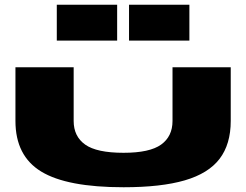

<svg xmlns="http://www.w3.org/2000/svg" viewBox="-20 -773 1036 808"><path d="M951 -490V-264Q951 -166 904 -104.5Q857 -43 757.5 -14Q658 15 500 15Q262 15 153.5 -51Q45 -117 45 -264V-490H290V-264Q290 -199 338.5 -164.5Q387 -130 500 -130Q610 -130 658 -164.5Q706 -199 706 -264V-490ZM473 -753V-602H219V-753ZM777 -753V-602H523V-753Z"/></svg>

Font: Syne ExtraBold
Style: Regular
Weight: 800
Designer: Lucas Descroix
Foundry: Bonjour Monde
Version: Version 2.200; ttfautohint (v1.8.4)